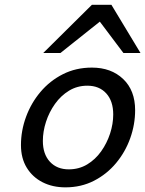

<svg xmlns="http://www.w3.org/2000/svg" viewBox="-20 -786 619 818"><path d="M69.3 -168Q69.3 -229 90.8 -287.8Q112.3 -346.7 152.1 -394Q191.9 -441.4 247.6 -469.7Q303.2 -498 371.6 -498Q453.6 -498 504.6 -449.5Q555.7 -400.9 555.7 -316.4Q555.7 -255.4 534.7 -196.8Q513.7 -138.2 474.4 -91.1Q435.1 -43.9 380.4 -15.9Q325.7 12.2 258.8 12.2Q204.1 12.2 161.4 -9.5Q118.7 -31.2 94 -71.5Q69.3 -111.8 69.3 -168ZM352.1 -420.9Q309.1 -420.9 274.2 -399.7Q239.3 -378.4 214.4 -343.5Q189.5 -308.6 176 -267.1Q162.6 -225.6 162.6 -185.5Q162.6 -129.4 192.6 -96.9Q222.7 -64.5 272.9 -64.5Q316.4 -64.5 351.3 -85.4Q386.2 -106.4 410.9 -141.1Q435.5 -175.8 449 -217Q462.4 -258.3 462.4 -298.3Q462.4 -355.5 432.6 -388.2Q402.8 -420.9 352.1 -420.9ZM237.3 -560.1H164.1L371.6 -765.6H454.6L578.6 -560.1H505.9L405.3 -693.8Z"/></svg>

Font: Andika
Style: Italic
Weight: 400
Italic angle: -14°
Designer: Victor Gaultney, Annie Olsen, Julie Remington, Don Collingsworth, Eric Hays, Becca Hirsbrunner
Foundry: SIL International
Version: Version 6.101